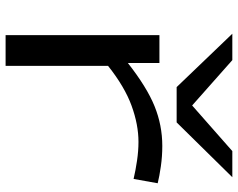

<svg xmlns="http://www.w3.org/2000/svg" viewBox="-100 -730 830 669"><g transform="rotate(90 314.5 -395.0)"><path d="M199 -536V-426Q283 -492 349.5 -519Q416 -546 488 -546Q524 -546 559 -541Q594 -536 618 -530L603 -446Q573 -453 539 -458Q505 -463 474 -463Q414 -463 348 -439Q282 -415 209 -357V0H102V-536ZM597 -790 406 -596H283L97 -790H189L347 -650L506 -790Z"/></g></svg>

Font: Georama ExtraExtended
Style: Regular
Weight: 400
Width: 8
Designer: Jean-Baptiste Levee
Foundry: Production Type
Version: Version 1.000